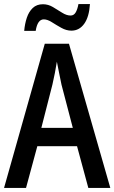

<svg xmlns="http://www.w3.org/2000/svg" viewBox="-20 -932 567 952"><path d="M418 0 362 -207H165L109 0H0L202 -715H322L527 0ZM285 -512Q280 -538 273 -570.5Q266 -603 262 -626Q258 -600 252 -569.5Q246 -539 240 -513L185 -298H341ZM100 -779Q103 -814 113 -844Q123 -874 142.5 -892.5Q162 -911 193 -911Q219 -911 242.5 -897Q266 -883 288 -869Q310 -855 330 -855Q346 -855 355 -870Q364 -885 369 -912H426Q422 -848 397.5 -814Q373 -780 334 -780Q309 -780 284 -794Q259 -808 237 -822Q215 -836 197 -836Q166 -836 157 -779Z"/></svg>

Font: Noto Sans Lao UI Cond Med
Style: Regular
Weight: 500
Width: 3
Designer: Monotype Design Team
Foundry: Monotype Imaging Inc.
Version: Version 2.000; ttfautohint (v1.8.4.7-5d5b)